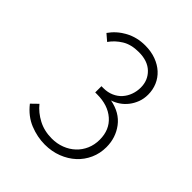

<svg xmlns="http://www.w3.org/2000/svg" viewBox="-197 -839 979 979"><g transform="rotate(45 292.0 -350.0)"><path d="M283 10Q229 10 175.5 -11.5Q122 -33 82 -84L117 -118Q145 -83 188.5 -60Q232 -37 287 -37Q324 -37 356.5 -49.5Q389 -62 413 -84.5Q437 -107 450.5 -138Q464 -169 464 -206Q464 -277 416.5 -318.5Q369 -360 291 -360H277V-405H291Q322 -405 347 -416Q372 -427 389 -446Q406 -465 415 -490Q424 -515 424 -542Q424 -594 388.5 -628.5Q353 -663 289 -663Q234 -663 197.5 -640.5Q161 -618 138 -585L103 -615Q133 -658 181 -684Q229 -710 288 -710Q331 -710 366 -697Q401 -684 425.5 -661.5Q450 -639 463 -608.5Q476 -578 476 -543Q476 -513 466.5 -488Q457 -463 441.5 -443Q426 -423 405.5 -409Q385 -395 363 -388Q437 -374 476 -322.5Q515 -271 515 -203Q515 -158 497.5 -119Q480 -80 449 -51.5Q418 -23 375.5 -6.5Q333 10 283 10Z"/></g></svg>

Font: Tilda Sans Light
Style: Regular
Weight: 300
Designer: ParaType Ltd
Foundry: ParaType Ltd
Version: Version 1.009